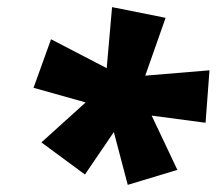

<svg xmlns="http://www.w3.org/2000/svg" viewBox="-20 -787 607 538"><path d="M338 -269 477 -311 405 -463 556 -443 567 -590 387 -575 444 -737 294 -767 279 -596 123 -677 74 -541 220 -500 96 -388 218 -298 299 -417Z"/></svg>

Font: Noto Sans Black
Style: Italic
Weight: 900
Italic angle: -12°
Designer: Monotype Design Team
Foundry: Monotype Imaging Inc.
Version: Version 2.013